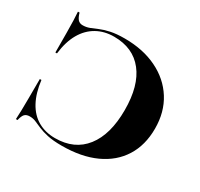

<svg xmlns="http://www.w3.org/2000/svg" viewBox="-129 -743 953 916"><g transform="rotate(30 347.0 -285.0)"><path d="M308.1 11.3Q259.7 11.3 229 4.4Q198.4 -2.4 177.8 -11.3Q157.3 -20.2 141.5 -27Q125.8 -33.9 107.3 -33.9Q88.7 -33.9 79.4 -24.2Q70.2 -14.5 64.5 10.5H55.6Q57.3 -13.7 57.7 -39.9Q58.1 -66.1 58.5 -106.9Q58.9 -147.6 58.9 -212.1H67.7Q75.8 -144.4 101.2 -97.6Q126.6 -50.8 167.7 -27.4Q208.9 -4 262.1 -4Q368.5 -4 426.2 -77.8Q483.9 -151.6 483.9 -286.3Q483.9 -420.2 427 -492.3Q370.2 -564.5 265.3 -564.5Q212.1 -564.5 170.6 -541.1Q129 -517.7 102.8 -472.2Q76.6 -426.6 68.5 -358.9H59.7Q59.7 -425.8 59.3 -466.9Q58.9 -508.1 58.1 -534.3Q57.3 -560.5 55.6 -581.5H64.5Q71 -558.1 80.6 -547.2Q90.3 -536.3 107.3 -536.3Q126.6 -536.3 144.4 -543.1Q162.1 -550 183.5 -559.3Q204.8 -568.5 236.3 -575.4Q267.7 -582.3 313.7 -582.3Q414.5 -582.3 491.1 -545.2Q567.7 -508.1 610.5 -440.3Q653.2 -372.6 653.2 -281.5Q653.2 -191.1 612.1 -125.4Q571 -59.7 493.5 -24.2Q416.1 11.3 308.1 11.3Z"/></g></svg>

Font: Playfair 144pt SemiExpanded Black
Style: Regular
Weight: 900
Width: 6
Designer: Claus Eggers Sørensen
Foundry: Claus Eggers Sørensen
Version: Version 2.203